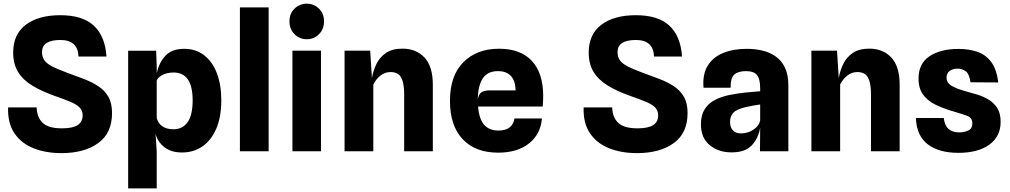

<svg xmlns="http://www.w3.org/2000/svg" viewBox="-20 -821 5482 1042"><path d="M313 10Q229.5 10 162.8 -16.2Q96 -42.5 58.5 -97.5Q21 -152.5 24 -238H179Q180.5 -183.5 212 -154Q243.5 -124.5 316 -124.5Q374.5 -124.5 401.5 -142.2Q428.5 -160 428.5 -195Q428.5 -220.5 412.5 -237.2Q396.5 -254 362.2 -268.5Q328 -283 274 -301.5Q207 -325.5 156.8 -355.5Q106.5 -385.5 79 -429Q51.5 -472.5 51.5 -536Q51.5 -635 120.2 -686.8Q189 -738.5 307 -738.5Q428 -738.5 489.2 -681.8Q550.5 -625 558 -514H406Q403 -604 307.5 -604Q208 -604 208 -538.5Q208 -513 219.8 -495.2Q231.5 -477.5 260.5 -462Q289.5 -446.5 341 -427.5Q389 -410 433.2 -393.2Q477.5 -376.5 512.5 -353.8Q547.5 -331 567.8 -296.5Q588 -262 588 -208.5Q588.5 -99.5 513.5 -44.8Q438.5 10 313 10Z M675.5 201.5V-545.5H827.5L830.5 -459V-423.5Q844 -483.5 879 -519.8Q914 -556 979 -556Q1042.5 -556 1087.5 -521.5Q1132.5 -487 1156.8 -424.2Q1181 -361.5 1181 -276.5Q1181 -187 1154 -123.5Q1127 -60 1079 -26.8Q1031 6.5 968 6.5Q907 6.5 870 -24Q833 -54.5 824 -96.5L830.5 0.5V201.5ZM922 -427.5Q885.5 -427.5 860 -413.2Q834.5 -399 830.5 -383V-180.5Q838 -152 860.8 -135.8Q883.5 -119.5 921 -119.5Q971 -119.5 998.2 -158Q1025.5 -196.5 1025.5 -276.5Q1025.5 -427.5 922 -427.5Z M1282 0V-781H1438V0Z M1645 -608Q1606 -608 1578.5 -635.2Q1551 -662.5 1551 -705Q1551 -747.5 1578.5 -774.2Q1606 -801 1645 -801Q1683.5 -801 1711 -774.2Q1738.5 -747.5 1738.5 -705Q1738.5 -662.5 1711 -635.2Q1683.5 -608 1645 -608ZM1567 0V-546H1722V0Z M1850 0V-546H1989L1998.5 -397Q2005.5 -439 2023.8 -475.5Q2042 -512 2076 -534.5Q2110 -557 2164 -557Q2238.5 -557 2283.8 -508.8Q2329 -460.5 2329 -361.5V0H2173.5V-303.5Q2173.5 -355.5 2164.5 -382.8Q2155.5 -410 2139 -420Q2122.5 -430 2100 -430Q2068 -430 2043.5 -409.8Q2019 -389.5 2006 -362V0Z M2684 7.5Q2559.5 7.5 2490.8 -65.8Q2422 -139 2422 -273Q2422 -411 2495 -483.8Q2568 -556.5 2688.5 -556.5Q2805 -556.5 2866.5 -490.5Q2928 -424.5 2928 -298.5Q2928 -288 2927.2 -274.2Q2926.5 -260.5 2925.5 -243H2574.5Q2580 -175 2607.5 -143.8Q2635 -112.5 2684.5 -112.5Q2725.5 -112.5 2746.8 -130.5Q2768 -148.5 2772 -178H2921Q2914.5 -93.5 2851.5 -43Q2788.5 7.5 2684 7.5ZM2638 -330.5H2778.5Q2775 -435 2682 -435Q2625.5 -435 2599.5 -394.8Q2573.5 -354.5 2573 -280.5Q2577 -309 2592.5 -319.8Q2608 -330.5 2638 -330.5Z M3436.5 10Q3353 10 3286.2 -16.2Q3219.5 -42.5 3182 -97.5Q3144.5 -152.5 3147.5 -238H3302.5Q3304 -183.5 3335.5 -154Q3367 -124.5 3439.5 -124.5Q3498 -124.5 3525 -142.2Q3552 -160 3552 -195Q3552 -220.5 3536 -237.2Q3520 -254 3485.8 -268.5Q3451.5 -283 3397.5 -301.5Q3330.5 -325.5 3280.2 -355.5Q3230 -385.5 3202.5 -429Q3175 -472.5 3175 -536Q3175 -635 3243.8 -686.8Q3312.5 -738.5 3430.5 -738.5Q3551.5 -738.5 3612.8 -681.8Q3674 -625 3681.5 -514H3529.5Q3526.5 -604 3431 -604Q3331.5 -604 3331.5 -538.5Q3331.5 -513 3343.2 -495.2Q3355 -477.5 3384 -462Q3413 -446.5 3464.5 -427.5Q3512.5 -410 3556.8 -393.2Q3601 -376.5 3636 -353.8Q3671 -331 3691.2 -296.5Q3711.5 -262 3711.5 -208.5Q3712 -99.5 3637 -44.8Q3562 10 3436.5 10Z M3950 6Q3880 6 3832 -33Q3784 -72 3784 -146.5Q3784 -196 3804.2 -228Q3824.5 -260 3859.5 -278.2Q3894.5 -296.5 3938.5 -305.5Q3983 -314.5 4029.8 -319.2Q4076.5 -324 4105.5 -326V-341Q4105.5 -393 4088.2 -414Q4071 -435 4028 -435Q3987 -435 3965.8 -417Q3944.5 -399 3945 -345H3798Q3792 -417 3820.5 -463.8Q3849 -510.5 3904 -533.2Q3959 -556 4033 -556Q4076 -556 4116.5 -546.8Q4157 -537.5 4189 -515.2Q4221 -493 4239.8 -454.5Q4258.5 -416 4258.5 -357V0H4104.5L4105.5 -127.5Q4096.5 -72.5 4060.8 -33.2Q4025 6 3950 6ZM4001.5 -97Q4038 -97 4068.8 -117.2Q4099.5 -137.5 4105.5 -168V-254Q4085.5 -251 4065 -247.5Q4044.5 -244 4029 -240Q3979 -229 3960.5 -209.8Q3942 -190.5 3942 -159.5Q3942 -130.5 3957.2 -113.8Q3972.5 -97 4001.5 -97Z M4383.5 0V-546H4522.5L4532 -397Q4539 -439 4557.2 -475.5Q4575.5 -512 4609.5 -534.5Q4643.5 -557 4697.5 -557Q4772 -557 4817.2 -508.8Q4862.5 -460.5 4862.5 -361.5V0H4707V-303.5Q4707 -355.5 4698 -382.8Q4689 -410 4672.5 -420Q4656 -430 4633.5 -430Q4601.5 -430 4577 -409.8Q4552.5 -389.5 4539.5 -362V0Z M5181.5 8.5Q5075.5 8.5 5015 -37.8Q4954.5 -84 4950.5 -180.5H5102Q5110.5 -102.5 5185 -102.5Q5211.5 -102.5 5234.2 -112.5Q5257 -122.5 5257 -151.5Q5257 -182.5 5226.8 -193.2Q5196.5 -204 5143.5 -219.5Q5096.5 -233.5 5055.8 -253.5Q5015 -273.5 4990 -307Q4965 -340.5 4965 -395Q4965 -476.5 5024.8 -516Q5084.5 -555.5 5181.5 -555.5Q5238.5 -555.5 5284 -540Q5329.5 -524.5 5359.2 -485Q5389 -445.5 5397.5 -373.5L5247 -374.5Q5240 -422 5219.8 -435.2Q5199.5 -448.5 5177.5 -448.5Q5151.5 -448.5 5134.2 -436.2Q5117 -424 5117 -400.5Q5117 -372 5144 -355.5Q5171 -339 5228 -323.5Q5253 -317 5284.2 -307.5Q5315.5 -298 5344.2 -281Q5373 -264 5391.8 -235Q5410.5 -206 5410.5 -160Q5410.5 -80 5349 -35.8Q5287.5 8.5 5181.5 8.5Z"/></svg>

Font: Spline Sans
Style: Bold
Weight: 700
Designer: Eben Sorkin, Mirko Velimirovic
Foundry: Sorkin Type
Version: Version 1.000; ttfautohint (v1.8.3)